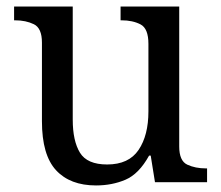

<svg xmlns="http://www.w3.org/2000/svg" viewBox="-20 -556 675 586"><path d="M273 10Q194 10 151 -36.5Q108 -83 108 -186V-426Q108 -470 83.5 -482Q59 -494 26 -494H23V-536H202V-191Q202 -126 224 -90Q246 -54 307 -54Q373 -54 403 -98.5Q433 -143 433 -216V-422Q433 -469 409 -481.5Q385 -494 351 -494H348V-536H527V-109Q527 -65 551.5 -53.5Q576 -42 609 -42H612V0H453L440 -81H435Q404 -25 363 -7.5Q322 10 273 10Z"/></svg>

Font: Noto Serif Makasar
Style: Regular
Weight: 400
Designer: Sérgio Martins
Version: Version 1.001; ttfautohint (v1.8.4.7-5d5b)